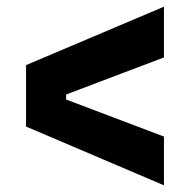

<svg xmlns="http://www.w3.org/2000/svg" viewBox="-20 -623 569 575"><path d="M471 -68 58 -244V-428L471 -603V-451L178 -340V-325L471 -214Z"/></svg>

Font: Bricolage Grotesque 12pt Bricolage Grotesque 10pt Regular
Style: Bold
Weight: 700
Designer: Mathieu Triay
Foundry: Atelier Triay
Version: Version 1.001; ttfautohint (v1.8.4.7-5d5b);gftools[0.9.33.de